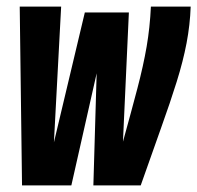

<svg xmlns="http://www.w3.org/2000/svg" viewBox="-20 -564 600 584"><path d="M408 0H264L274 -341Q255 -256 235.5 -170.5Q216 -85 197 0H47L40 -544H166L144 -131Q168 -230 191 -328.5Q214 -427 238 -526H372L354 -133Q380 -227 398 -295.5Q416 -364 426 -422Q436 -480 439 -544H560Q558 -488 547.5 -433Q537 -378 517.5 -315.5Q498 -253 470.5 -176.5Q443 -100 408 0Z"/></svg>

Font: Georama ExtraCondensed
Style: Bold Italic
Weight: 700
Width: 2
Italic angle: -9°
Designer: Jean-Baptiste Levee
Foundry: Production Type
Version: Version 1.000